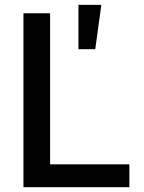

<svg xmlns="http://www.w3.org/2000/svg" viewBox="-20 -783 602 803"><path d="M78.1 0V-727.5H189.5V-95.7H521V0ZM308.1 -577.1V-762.7H403.8L378.4 -577.1Z"/></svg>

Font: Inter 17pt Medium
Style: Regular
Weight: 500
Version: Version 4.001;git-66647c0bb